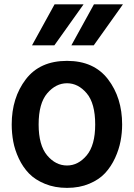

<svg xmlns="http://www.w3.org/2000/svg" viewBox="-20 -868 630 905"><path d="M162.1 -281.2Q162.1 -183.6 202.1 -135.7Q242.2 -87.9 295.9 -87.9Q348.6 -87.9 388.7 -135.7Q428.7 -183.6 428.7 -281.2Q428.7 -380.9 388.7 -428.2Q348.6 -475.6 295.9 -475.6Q243.2 -475.6 202.6 -428.2Q162.1 -380.9 162.1 -281.2ZM35.2 -281.2Q35.2 -407.2 101.6 -494.1Q168 -581.1 295.9 -581.1Q422.9 -581.1 489.3 -494.1Q555.7 -407.2 555.7 -281.2Q555.7 -242.2 548.3 -203.1Q541 -164.1 522.5 -123.5Q503.9 -83 475.6 -52.2Q447.3 -21.5 400.9 -2Q354.5 17.6 295.9 17.6Q238.3 17.6 191.9 -1.5Q145.5 -20.5 116.7 -50.3Q87.9 -80.1 68.8 -120.6Q49.8 -161.1 42.5 -200.7Q35.2 -240.2 35.2 -281.2ZM316.4 -654.3 422.9 -847.7H559.6L421.9 -654.3ZM130.9 -654.3 237.3 -847.7H374L236.3 -654.3Z"/></svg>

Font: Gothic A1
Style: Bold
Weight: 700
Version: Version 2.50